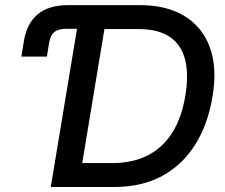

<svg xmlns="http://www.w3.org/2000/svg" viewBox="-20 -748 900 768"><path d="M65.4 -521.5 75.7 -584.5Q87.4 -654.8 131.3 -691.2Q175.3 -727.5 252.9 -727.5H303.7L288.1 -632.8H244.1Q213.4 -632.8 197.5 -619.9Q181.6 -606.9 176.8 -578.6L167.5 -521.5ZM436 0H239.3L254.9 -95.7H428.2Q512.2 -95.7 572.8 -127.4Q633.3 -159.2 670.4 -219.5Q707.5 -279.8 721.2 -364.7Q735.4 -449.7 720.5 -509.3Q705.6 -568.8 659.4 -600.3Q613.3 -631.8 533.2 -631.8H340.3L356.4 -727.5H539.1Q646.5 -727.5 718 -683.8Q789.6 -640.1 819.3 -558.8Q849.1 -477.5 830.6 -364.7Q812 -251 760.7 -169.4Q709.5 -87.9 628.2 -43.9Q546.9 0 436 0ZM413.6 -727.5 293 0H183.1L303.7 -727.5Z"/></svg>

Font: Inter 24pt Medium
Style: Italic
Weight: 500
Italic angle: -9.3988°
Designer: Rasmus Andersson
Foundry: rsms
Version: Version 4.001;git-66647c0bb